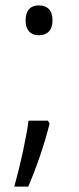

<svg xmlns="http://www.w3.org/2000/svg" viewBox="-20 -564 292 713"><path d="M75 -488C75 -451 95 -433 124 -433C155 -433 175 -451 175 -488C175 -527 155 -544 124 -544C95 -544 75 -527 75 -488ZM164 -105 158 -116H86C76 -44 56 47 33 129H85C115 59 147 -33 164 -105Z"/></svg>

Font: Noto Kufi Arabic Light
Style: Regular
Weight: 300
Designer: Monotype Design Team, David Williams, Khaled Hosny
Foundry: Google LLC
Version: Version 2.109